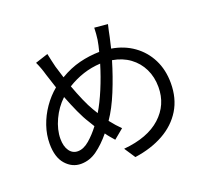

<svg xmlns="http://www.w3.org/2000/svg" viewBox="-137 -954 1273 1169"><g transform="rotate(-20 500.0 -369.0)"><path d="M549 44 502 -27Q659 -41 743 -117.5Q827 -194 827 -309Q827 -374 801.5 -426.5Q776 -479 729 -513.5Q682 -548 617 -559Q589 -464 551.5 -372.5Q514 -281 471 -219Q503 -178 533 -149L470 -97Q458 -111 446 -125Q434 -139 423 -155Q377 -99 329 -64.5Q281 -30 225 -30Q168 -30 127 -76Q86 -122 86 -210Q86 -268 105.5 -325Q125 -382 160 -432.5Q195 -483 240 -520L210 -612Q196 -662 177 -702L260 -729Q264 -708 269.5 -684.5Q275 -661 280 -640L304 -562Q368 -600 432 -616Q496 -632 561 -633Q566 -652 570 -670Q574 -688 577 -706Q579 -721 581 -743Q583 -765 583 -782L669 -774Q664 -755 659.5 -732.5Q655 -710 652 -696L636 -627Q716 -614 777 -570.5Q838 -527 872 -459.5Q906 -392 906 -306Q906 -207 861.5 -134Q817 -61 736.5 -16Q656 29 549 44ZM425 -286Q457 -339 488 -413Q519 -487 542 -564Q484 -561 430.5 -543.5Q377 -526 327 -495Q346 -443 366.5 -396Q387 -349 405 -319ZM233 -109Q270 -109 308 -141.5Q346 -174 379 -218L356 -256Q334 -290 311 -340.5Q288 -391 266 -448Q217 -402 187.5 -338.5Q158 -275 158 -216Q158 -167 178.5 -138Q199 -109 233 -109Z"/></g></svg>

Font: Chocolate Classical Sans
Style: Regular
Weight: 400
Designer: 田海東、宇文滿月
Foundry: Moonlit Owen
Version: Version 1.001